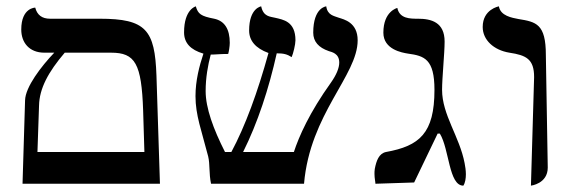

<svg xmlns="http://www.w3.org/2000/svg" viewBox="-20 -579 1799 605"><path d="M51 0H484L473 -341C468 -485 440 -520 294 -520H138C112 -520 97 -532 91 -555C91 -555 47 -555 47 -486C47 -445 72 -413 120 -413H151C110 -370 60 -305 59 -263ZM184 -413H330C406 -413 426 -379 431 -231L435 -100H98L103 -246C104 -300 132 -352 184 -413Z M1107 -452C1107 -509 1063 -518 1048 -523C1032 -529 1012 -531 1008 -559C1008 -559 967 -556 967 -476C967 -448 984 -429 1016 -418C1025 -415 1049 -411 1049 -382C1049 -365 1040 -343 1023 -319C955 -224 922 -149 906 -100H746C792 -192 827 -299 852 -411C874 -411 885 -408 899 -399C904 -410 911 -439 911 -452C911 -512 872 -517 847 -523C831 -527 810 -526 803 -559C803 -559 765 -554 765 -483C765 -451 785 -427 826 -412C792 -289 753 -182 709 -100H689C652 -173 628 -239 628 -292C628 -334 635 -373 644 -407C661 -407 672 -409 699 -409C701 -415 704 -433 704 -444C704 -487 688 -513 655 -520C613 -528 604 -535 597 -559C597 -559 560 -550 560 -477C560 -444 580 -422 621 -410C608 -371 596 -325 596 -276C596 -216 615 -168 636 -86C642 -61 638 -33 645 0H938C957 -221 1107 -341 1107 -452Z M1373 -296C1373 -334 1381 -411 1381 -448C1381 -509 1339 -520 1297 -520C1272 -520 1239 -520 1232 -554C1232 -554 1188 -544 1188 -476C1188 -423 1247 -413 1266 -410C1317 -403 1349 -393 1349 -296C1349 -159 1302 -119 1196 -100C1174 -95 1166 -73 1161 -47C1160 -41 1160 -36 1160 -31C1160 -17 1163 -6 1163 0L1285 -4L1359 -158H1366C1396 -109 1394 6 1440 6C1446 -3 1448 -17 1448 -30C1448 -42 1446 -55 1444 -65C1428 -149 1373 -217 1373 -296Z M1653 6C1653 6 1706 0 1706 -51L1700 -406C1700 -504 1669 -510 1614 -519C1593 -523 1557 -529 1552 -559C1552 -559 1501 -550 1501 -494C1501 -453 1536 -421 1585 -413C1638 -405 1663 -393 1663 -336Z"/></svg>

Font: Libertinus Serif
Style: Regular
Weight: 400
Designer: Philipp H. Poll, Khaled Hosny
Foundry: Caleb Maclennan
Version: Version 7.050;RELEASE